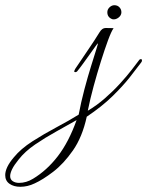

<svg xmlns="http://www.w3.org/2000/svg" viewBox="-271 -398 565 737"><path d="M161 -324Q141 -331 141 -351Q141 -362 149.5 -370Q158 -378 168 -378Q180 -378 187.5 -370Q195 -362 195 -351Q195 -339 184 -330.5Q173 -322 161 -324ZM-193 319Q-218 319 -234.5 307.5Q-251 296 -251 274Q-251 260 -243 243Q-235 226 -218 206Q-191 173 -146.5 144.5Q-102 116 -54 90.5Q-6 65 31 42Q40 -6 53 -55Q66 -104 78.5 -144Q91 -184 98.5 -208Q106 -232 105 -232Q103 -231 94.5 -219Q86 -207 73.5 -189.5Q61 -172 48 -154Q35 -136 25 -124Q22 -121 18 -121Q14 -121 14 -124Q14 -127 18 -134Q46 -176 69 -209.5Q92 -243 111 -274Q121 -291 135 -290.5Q149 -290 165 -290Q156 -277 143.5 -243Q131 -209 116.5 -163Q102 -117 88.5 -67.5Q75 -18 66 27Q100 7 131.5 -20.5Q163 -48 189.5 -77Q216 -106 234.5 -130Q253 -154 262 -166Q265 -171 270 -171Q274 -171 274 -166Q274 -161 270 -157Q253 -134 226.5 -100.5Q200 -67 160 -28Q120 11 62 50Q45 128 9 179.5Q-27 231 -67 261.5Q-107 292 -138 306Q-165 319 -193 319ZM-198 304Q-170 304 -144 288Q-91 256 -49 201.5Q-7 147 23 63Q-12 83 -54.5 106.5Q-97 130 -136 156.5Q-175 183 -200 215Q-217 236 -224.5 251.5Q-232 267 -232 278Q-232 291 -222 297.5Q-212 304 -198 304Z"/></svg>

Font: Gwendolyn
Style: Regular
Weight: 400
Designer: Robert E. Leuschke
Foundry: Robert E. Leuschke
Version: Version 1.010; ttfautohint (v1.8.3)